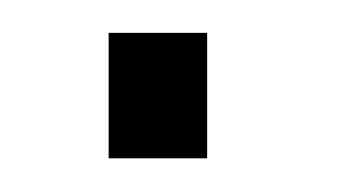

<svg xmlns="http://www.w3.org/2000/svg" viewBox="-20 -94 201 114"><path d="M44.5 -74.5V0H103V-74.5Z"/></svg>

Font: Anybody Light
Style: Regular
Weight: 300
Designer: Tyler Finck
Foundry: Etcetera Type Company
Version: Version 1.111; ttfautohint (v1.8.4)